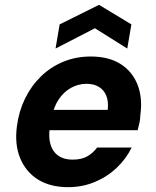

<svg xmlns="http://www.w3.org/2000/svg" viewBox="-20 -763 645 795"><path d="M262 12Q188 12 137.5 -19.5Q87 -51 63.5 -108Q40 -165 50 -240Q58 -302 83.5 -354.5Q109 -407 149.5 -446.5Q190 -486 242.5 -507.5Q295 -529 356 -529Q431 -529 480 -497.5Q529 -466 550 -411Q571 -356 561 -286Q561 -271 557.5 -255Q554 -239 550 -224H146L161 -308H426Q430 -343 420 -367Q410 -391 389 -403.5Q368 -416 338 -416Q305 -416 274.5 -399.5Q244 -383 222.5 -350.5Q201 -318 192 -268L187 -239Q180 -198 188.5 -167Q197 -136 220.5 -119Q244 -102 280 -102Q318 -102 342 -116Q366 -130 382 -152H525Q503 -106 463.5 -68.5Q424 -31 372.5 -9.5Q321 12 262 12ZM210 -562 227 -662 390 -743 524 -662 507 -562 373 -646Z"/></svg>

Font: DM Sans 11pt ExtraBold
Style: Italic
Weight: 800
Italic angle: -10°
Version: Version 4.004;gftools[0.9.30]